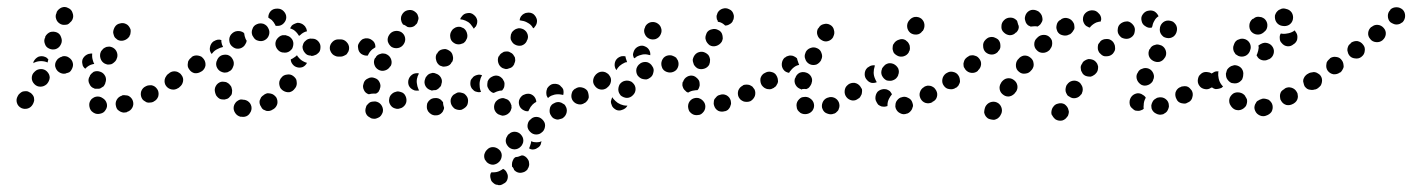

<svg xmlns="http://www.w3.org/2000/svg" viewBox="-20 -310 4089 556"><path d="M271 19Q281 17 286 8Q292 -1 289 -11Q286 -21 277 -26Q277 -26 277 -26Q273 -29 268 -30Q263 -31 258 -30Q253 -29 249 -26Q245 -24 242 -19Q237 -11 239 -1Q241 10 249 15Q251 16 252 17Q261 22 271 19ZM363 2Q368 -7 365 -17Q364 -21 361 -25Q358 -29 353 -32Q349 -34 344 -34Q339 -35 334 -34L333 -33Q323 -30 318 -21Q313 -12 316 -2Q317 3 320 7Q323 10 328 13Q332 15 337 16Q342 16 347 15L348 14Q358 11 363 2ZM79 -19Q79 -24 78 -29Q76 -34 73 -37Q70 -41 65 -43Q61 -46 56 -46Q51 -46 46 -45Q41 -43 38 -40Q34 -37 32 -33L31 -31Q26 -22 29 -12Q32 -2 42 3Q51 7 61 4Q70 1 75 -8L76 -10Q78 -14 79 -19ZM438 -30Q441 -40 437 -49Q435 -53 431 -57Q428 -60 423 -62Q418 -64 413 -63Q408 -63 404 -61L402 -60Q393 -56 389 -46Q386 -36 390 -27Q392 -22 396 -19Q400 -16 404 -14Q409 -12 414 -13Q419 -13 424 -15L425 -16Q434 -20 438 -30ZM504 -63Q507 -67 508 -72Q509 -77 507 -82Q506 -86 504 -90Q498 -99 488 -101Q477 -103 469 -97L467 -96Q463 -93 461 -89Q458 -85 457 -80Q456 -75 457 -70Q458 -65 461 -61Q467 -53 477 -51Q487 -49 496 -55L497 -56Q501 -59 504 -63ZM239 -67Q234 -76 238 -86L239 -87Q240 -92 244 -96Q247 -99 251 -102Q256 -104 261 -104Q266 -104 271 -102Q280 -99 285 -89Q289 -80 285 -70V-69Q283 -64 280 -60Q276 -57 272 -55Q271 -54 270 -54Q268 -53 267 -53Q262 -53 257 -53Q256 -53 255 -53Q254 -53 253 -54Q243 -57 239 -67ZM124 -85Q124 -95 116 -103Q109 -110 99 -110Q88 -110 81 -103L80 -102Q72 -95 72 -84Q72 -74 80 -66Q87 -59 97 -59Q107 -59 115 -66L116 -67Q123 -75 124 -85ZM181 -101Q185 -104 187 -108Q190 -113 191 -118Q192 -122 191 -127Q189 -137 180 -143Q172 -149 161 -147L160 -146Q155 -145 151 -142Q147 -140 144 -135Q141 -131 140 -126Q139 -121 140 -117Q143 -106 151 -101Q160 -95 170 -97L172 -98Q177 -99 181 -101ZM221 -142Q227 -151 237 -154H238Q241 -155 243 -155Q245 -155 247 -155Q247 -154 247 -154Q246 -144 249 -135Q250 -130 253 -125Q247 -124 242 -122Q233 -118 227 -111Q224 -113 222 -116Q219 -120 219 -123Q216 -134 221 -142ZM271 -141Q274 -131 283 -126Q287 -124 292 -123Q297 -123 302 -124Q307 -126 310 -129Q314 -132 317 -137V-138Q322 -147 319 -157Q316 -167 307 -172Q303 -174 298 -175Q293 -175 288 -174Q283 -172 279 -169Q276 -166 273 -162L272 -160Q268 -151 271 -141ZM99 -133Q89 -133 80 -129Q78 -128 76 -127Q76 -128 77 -129Q77 -130 77 -131L78 -133Q83 -142 92 -146Q102 -149 111 -145Q114 -144 116 -142Q118 -140 120 -138Q119 -134 118 -130Q118 -129 118 -129Q118 -129 118 -129Q109 -133 99 -133ZM110 -183Q113 -173 123 -169Q132 -165 142 -168Q152 -172 156 -181L157 -183Q161 -192 157 -202Q154 -212 145 -216Q135 -220 125 -217Q116 -213 111 -204V-202Q106 -193 110 -183ZM308 -220Q307 -215 309 -210Q310 -205 313 -201Q316 -198 320 -195Q329 -190 339 -193Q349 -196 355 -205V-206Q358 -210 358 -215Q359 -220 358 -225Q356 -230 353 -234Q350 -238 346 -240Q337 -245 327 -242Q317 -240 312 -231L311 -229Q309 -225 308 -220ZM143 -254Q146 -245 156 -240Q160 -238 165 -238Q170 -238 175 -239Q180 -241 183 -245Q187 -248 189 -252L190 -254Q194 -263 190 -273Q187 -283 177 -287Q168 -292 158 -288Q149 -284 144 -275V-273Q139 -264 143 -254Z M689 28Q694 27 698 24Q702 21 704 17Q707 13 708 8Q710 -2 704 -11Q698 -19 688 -21Q687 -21 686 -21Q681 -22 677 -22Q672 -21 668 -18Q663 -15 661 -11Q658 -7 657 -2Q655 8 661 17Q666 25 676 28Q678 28 679 28Q684 29 689 28ZM783 -9Q785 -19 780 -28Q777 -32 773 -35Q769 -38 764 -39Q759 -40 754 -40Q750 -39 745 -36L744 -35Q739 -32 736 -28Q734 -24 732 -19Q731 -15 732 -10Q733 -5 736 -1Q738 4 742 7Q746 9 751 11Q756 12 761 11Q766 10 770 7L772 6Q780 1 783 -9ZM608 -31Q611 -27 616 -24Q620 -22 625 -22Q630 -21 635 -23Q640 -24 643 -27Q647 -31 650 -35Q652 -39 652 -44Q653 -49 651 -54Q651 -55 651 -55Q650 -60 646 -64Q643 -68 639 -70Q635 -73 630 -73Q625 -74 620 -73Q610 -70 605 -61Q600 -52 603 -42Q603 -40 604 -39Q605 -34 608 -31ZM839 -64Q840 -69 839 -74Q839 -79 836 -83Q833 -87 829 -90Q821 -96 811 -94Q800 -93 794 -84L793 -83Q790 -78 789 -74Q788 -69 789 -64Q790 -59 792 -55Q795 -51 799 -48Q808 -42 818 -43Q828 -45 834 -54L835 -55Q838 -59 839 -64ZM510 -74Q512 -84 506 -92Q503 -97 499 -99Q495 -102 490 -103Q485 -104 480 -103Q475 -102 471 -99L470 -98Q461 -92 459 -81Q458 -71 463 -63Q469 -54 480 -52Q490 -51 498 -56L500 -58Q508 -64 510 -74ZM575 -120Q576 -131 570 -139Q567 -143 563 -146Q559 -148 554 -149Q549 -150 544 -149Q539 -148 535 -145L534 -143Q530 -141 527 -136Q524 -132 524 -127Q523 -122 524 -117Q525 -113 528 -109Q534 -100 544 -98Q554 -97 563 -103L565 -104Q573 -110 575 -120ZM609 -113Q614 -104 624 -101Q629 -99 634 -100Q639 -100 643 -103Q648 -105 651 -109Q654 -113 655 -117L656 -119Q659 -129 654 -138Q649 -148 639 -151Q629 -153 620 -149Q611 -144 608 -134L607 -132Q604 -122 609 -113ZM861 -131Q865 -129 869 -128Q865 -120 857 -116Q849 -113 841 -115Q833 -117 828 -123Q822 -130 822 -138Q827 -140 831 -143Q836 -146 840 -150Q842 -146 846 -142Q852 -135 861 -131ZM980 -153Q987 -161 987 -171Q987 -176 986 -180Q984 -185 980 -189Q977 -192 972 -194Q967 -196 962 -196H960Q950 -196 943 -189Q935 -181 935 -171Q935 -166 937 -162Q939 -157 943 -153Q946 -150 951 -148Q955 -146 960 -146H962Q973 -146 980 -153ZM891 -150Q896 -151 900 -155Q904 -158 906 -162Q908 -167 908 -172Q909 -182 902 -190Q895 -198 885 -198H883Q878 -199 873 -197Q869 -196 865 -192Q861 -189 859 -185Q857 -180 856 -175Q856 -165 863 -157Q869 -149 880 -149L882 -148Q887 -148 891 -150ZM588 -173Q590 -184 598 -190L600 -191Q605 -194 610 -195Q616 -196 621 -194Q621 -192 621 -189Q622 -181 626 -174Q617 -172 610 -168Q601 -164 595 -156Q594 -155 593 -154Q593 -154 593 -154Q592 -154 592 -155Q586 -163 588 -173ZM810 -158Q815 -159 819 -162Q823 -165 826 -169Q828 -173 829 -178Q831 -188 826 -196Q820 -205 810 -207L808 -208Q803 -208 798 -208Q793 -207 789 -204Q785 -201 782 -197Q779 -193 778 -188Q776 -178 782 -169Q788 -160 798 -158H800Q805 -157 810 -158ZM687 -214Q687 -214 686 -214Q686 -215 686 -215Q678 -221 667 -220Q657 -219 650 -211L649 -210Q643 -202 644 -192Q645 -181 653 -175Q661 -168 671 -169Q681 -170 688 -178L689 -180Q691 -182 692 -185Q694 -188 694 -191Q694 -192 694 -193Q692 -195 691 -198Q688 -205 687 -214ZM728 -192Q738 -189 747 -194Q756 -199 759 -209Q762 -219 757 -228Q757 -228 757 -228Q753 -237 743 -241Q733 -244 724 -240Q714 -236 711 -226Q707 -217 711 -207Q712 -205 713 -204Q718 -194 728 -192ZM831 -223Q826 -226 820 -228Q822 -232 825 -236Q828 -239 833 -241Q837 -243 842 -244Q847 -244 852 -242Q857 -240 860 -237Q864 -234 866 -229Q867 -228 867 -227Q868 -225 868 -223Q869 -221 869 -219Q868 -219 867 -219Q857 -216 850 -209Q848 -207 846 -206Q845 -207 844 -209Q839 -217 831 -223ZM764 -278Q771 -285 782 -285H783H784Q794 -285 801 -278Q809 -270 809 -260Q809 -250 801 -242Q794 -235 784 -235H783H782Q781 -235 780 -235Q779 -235 778 -235Q778 -237 777 -238Q773 -246 767 -252Q762 -256 757 -259Q757 -259 757 -260Q757 -260 757 -260Q757 -270 764 -278Z M1427 185Q1433 182 1437 179Q1445 183 1448 191Q1452 198 1450 207Q1449 212 1446 216Q1443 220 1438 222Q1434 225 1429 226Q1424 227 1420 225Q1419 225 1418 225Q1413 224 1410 221Q1406 218 1403 214Q1401 209 1400 204Q1399 199 1400 195Q1401 193 1401 192Q1402 190 1403 189Q1406 189 1409 189Q1419 189 1427 185ZM1469 183Q1470 183 1471 184Q1472 185 1473 186Q1477 189 1482 190Q1486 191 1491 190Q1496 189 1500 187Q1505 184 1508 180V179Q1511 175 1512 170Q1513 166 1512 161Q1512 156 1509 152Q1506 147 1502 144Q1500 143 1497 141Q1494 140 1491 140Q1486 142 1480 144Q1476 145 1473 145Q1471 146 1470 147Q1469 149 1467 150V151Q1464 156 1463 161Q1462 167 1463 173Q1465 174 1466 176Q1468 179 1469 183ZM1431 150Q1433 145 1433 140Q1433 135 1431 131Q1429 126 1425 123Q1417 116 1407 116Q1397 116 1390 124L1389 125Q1386 128 1384 133Q1382 137 1382 142Q1382 147 1384 152Q1387 156 1390 160Q1398 167 1408 167Q1418 166 1425 159L1426 158Q1429 155 1431 150ZM1546 107V108Q1544 113 1540 116Q1536 119 1532 121Q1527 123 1522 123Q1517 123 1513 120Q1512 120 1512 120Q1512 120 1512 120Q1515 113 1517 106Q1518 103 1518 99Q1521 100 1524 101Q1534 103 1543 101Q1546 100 1548 99Q1548 101 1547 103Q1547 105 1546 107ZM1491 111Q1494 106 1495 102Q1496 97 1495 92Q1494 87 1491 83Q1485 74 1475 72Q1465 70 1456 76V77Q1451 79 1449 84Q1446 88 1445 93Q1444 98 1445 102Q1446 107 1449 111Q1455 120 1465 122Q1475 124 1484 118Q1488 115 1491 111ZM1558 58Q1560 48 1554 40Q1551 36 1547 33Q1543 30 1538 29Q1533 28 1528 29Q1524 30 1519 33V34Q1510 39 1508 50Q1506 60 1512 68Q1515 72 1519 75Q1523 78 1528 79Q1533 80 1538 79Q1543 78 1547 75L1548 74Q1556 69 1558 58ZM1621 15Q1623 5 1617 -4Q1615 -8 1610 -10Q1606 -13 1601 -14Q1597 -15 1592 -14Q1587 -13 1583 -10H1582Q1573 -4 1572 6Q1570 17 1576 25Q1578 29 1582 32Q1587 35 1592 36Q1596 37 1601 35Q1606 34 1610 32L1611 31Q1619 25 1621 15ZM1066 34Q1071 33 1075 31Q1080 29 1083 25Q1086 21 1088 16Q1091 7 1086 -3Q1081 -12 1072 -15Q1067 -17 1062 -16Q1057 -16 1052 -14Q1048 -12 1045 -8Q1041 -5 1040 0Q1038 5 1038 10Q1038 15 1040 19Q1042 24 1046 27Q1050 30 1054 32Q1055 32 1056 33Q1061 34 1066 34ZM1453 18Q1450 21 1445 23Q1440 25 1435 25Q1430 24 1426 22H1425Q1416 18 1412 8Q1409 -2 1413 -11Q1415 -16 1419 -19Q1422 -22 1427 -24Q1432 -26 1437 -26Q1442 -25 1446 -23H1447Q1452 -21 1455 -17Q1459 -12 1460 -7Q1460 -7 1461 -6Q1461 -4 1461 -2Q1462 1 1461 4Q1460 7 1459 10Q1457 15 1453 18ZM1243 24Q1233 25 1225 18Q1224 18 1224 17Q1220 14 1218 9Q1216 5 1216 0Q1216 -5 1217 -10Q1219 -15 1222 -18Q1229 -26 1240 -26Q1250 -27 1258 -20Q1258 -20 1258 -20Q1259 -18 1260 -17Q1262 -16 1263 -14Q1263 -9 1264 -5Q1265 -1 1266 2Q1266 6 1264 9Q1263 13 1260 16Q1253 24 1243 24ZM1522 -7Q1527 -12 1533 -15Q1533 -18 1532 -21Q1531 -23 1530 -26Q1525 -35 1515 -38Q1505 -40 1496 -35H1495Q1486 -29 1483 -19Q1481 -9 1486 0Q1490 6 1496 9Q1503 13 1510 12Q1511 10 1512 8Q1516 -1 1522 -7ZM1335 -13Q1337 -24 1331 -32Q1328 -36 1324 -39Q1319 -41 1314 -42Q1310 -43 1305 -42Q1300 -40 1296 -37H1295Q1287 -31 1285 -21Q1284 -10 1290 -2Q1293 2 1297 5Q1301 7 1306 8Q1311 9 1316 8Q1321 6 1325 3Q1334 -3 1335 -13ZM1157 -17Q1158 -27 1152 -36Q1149 -40 1145 -42Q1140 -44 1135 -45Q1130 -46 1126 -44Q1121 -43 1117 -40L1116 -39Q1108 -33 1107 -23Q1105 -13 1112 -4Q1115 0 1119 2Q1123 4 1128 5Q1133 6 1138 4Q1143 3 1147 0Q1156 -7 1157 -17ZM1681 -19Q1684 -23 1685 -28Q1685 -33 1684 -38Q1683 -43 1681 -47Q1675 -55 1664 -57Q1654 -59 1646 -53H1645Q1641 -50 1638 -46Q1636 -42 1635 -37Q1634 -32 1635 -27Q1636 -22 1639 -18Q1645 -10 1655 -8Q1665 -6 1673 -12H1674Q1678 -15 1681 -19ZM1562 -42Q1562 -47 1564 -52V-53Q1569 -62 1578 -66Q1588 -69 1598 -65Q1602 -63 1605 -59Q1609 -56 1611 -51Q1612 -47 1612 -43Q1612 -39 1611 -35Q1608 -36 1606 -36Q1596 -38 1586 -36Q1577 -34 1570 -29L1569 -28Q1568 -27 1567 -26Q1566 -28 1565 -29Q1564 -31 1563 -33Q1562 -37 1562 -42ZM1034 -49Q1029 -59 1033 -68V-69Q1036 -79 1046 -83Q1055 -88 1065 -84Q1075 -81 1079 -72Q1084 -62 1080 -53V-52Q1078 -48 1076 -44Q1073 -41 1069 -39Q1065 -39 1062 -39Q1055 -39 1048 -37Q1048 -37 1048 -37Q1048 -37 1048 -37Q1038 -40 1034 -49ZM1400 -46Q1396 -49 1394 -54Q1391 -58 1391 -63Q1391 -68 1392 -73V-74Q1396 -84 1405 -88Q1414 -93 1424 -90Q1429 -88 1432 -85Q1436 -82 1438 -77Q1441 -73 1441 -68Q1441 -63 1440 -58Q1439 -55 1437 -52Q1436 -50 1434 -48Q1427 -48 1419 -45Q1415 -43 1410 -41Q1410 -41 1409 -41Q1409 -41 1408 -41Q1403 -43 1400 -46ZM1376 -92Q1369 -95 1362 -93Q1354 -91 1349 -86V-85Q1345 -82 1343 -77Q1342 -72 1342 -67Q1342 -63 1344 -58Q1346 -53 1350 -50Q1354 -45 1361 -44Q1367 -42 1373 -44Q1369 -53 1369 -62Q1368 -71 1371 -80V-81Q1373 -87 1376 -92ZM1193 -97Q1192 -98 1190 -98Q1188 -98 1187 -98Q1182 -98 1177 -96Q1173 -94 1169 -90Q1162 -82 1162 -72Q1162 -61 1170 -54Q1175 -50 1181 -48Q1187 -47 1194 -48Q1193 -50 1192 -51Q1188 -60 1187 -70Q1186 -79 1189 -87V-88Q1191 -93 1193 -97ZM1212 -61Q1207 -71 1211 -81Q1212 -86 1216 -90Q1219 -94 1223 -96Q1228 -98 1233 -99Q1238 -99 1242 -97Q1252 -94 1257 -85Q1262 -76 1258 -66V-65Q1257 -60 1253 -57Q1250 -53 1246 -51Q1245 -50 1244 -50Q1242 -49 1241 -49Q1240 -49 1239 -49Q1235 -49 1232 -48Q1230 -48 1229 -48Q1228 -49 1227 -49Q1217 -52 1212 -61ZM1744 -63Q1747 -67 1748 -72Q1748 -77 1747 -82Q1746 -86 1744 -91Q1741 -95 1736 -97Q1732 -100 1727 -101Q1723 -102 1718 -101Q1713 -100 1709 -97L1708 -96Q1700 -90 1698 -80Q1696 -70 1702 -62Q1708 -53 1718 -51Q1728 -49 1737 -55V-56Q1741 -59 1744 -63ZM1064 -123Q1067 -113 1076 -108Q1085 -103 1095 -106Q1105 -109 1110 -118H1111Q1116 -127 1113 -137Q1110 -147 1101 -152Q1096 -155 1091 -155Q1086 -156 1082 -154Q1077 -153 1073 -150Q1069 -147 1067 -142H1066Q1061 -133 1064 -123ZM1423 -128Q1426 -118 1435 -113Q1440 -111 1445 -110Q1450 -110 1454 -112Q1459 -113 1463 -116Q1467 -120 1469 -124V-125Q1471 -129 1472 -134Q1472 -139 1471 -144Q1469 -148 1466 -152Q1463 -156 1458 -158Q1454 -161 1449 -161Q1444 -161 1439 -160Q1435 -158 1431 -155Q1427 -152 1425 -147H1424Q1420 -138 1423 -128ZM1243 -136Q1245 -126 1254 -120Q1259 -118 1263 -117Q1268 -117 1273 -118Q1278 -119 1282 -122Q1286 -125 1288 -130H1289Q1294 -139 1291 -149Q1289 -159 1280 -164Q1275 -167 1270 -168Q1266 -168 1261 -167Q1256 -166 1252 -163Q1248 -160 1246 -155H1245Q1240 -146 1243 -136ZM975 -148Q980 -150 984 -153Q987 -157 989 -161Q991 -166 991 -171Q991 -181 983 -189Q976 -196 966 -196H965Q960 -196 955 -194Q951 -192 947 -189Q944 -185 942 -181Q940 -176 940 -171Q940 -161 947 -153Q955 -146 965 -146H966Q971 -146 975 -148ZM1058 -167Q1063 -170 1067 -173Q1067 -174 1067 -175Q1067 -176 1067 -177Q1066 -188 1057 -194Q1049 -200 1039 -199H1038Q1033 -198 1029 -196Q1025 -193 1022 -189Q1019 -185 1017 -180Q1016 -176 1017 -171Q1018 -160 1026 -154Q1035 -148 1045 -149Q1046 -151 1047 -153Q1051 -161 1058 -167ZM1103 -190Q1106 -180 1114 -174Q1123 -169 1133 -171Q1143 -173 1149 -182Q1155 -191 1153 -201Q1151 -211 1142 -217Q1133 -222 1123 -220Q1113 -218 1107 -209Q1101 -200 1103 -190ZM1459 -206Q1458 -201 1459 -196Q1461 -191 1464 -187Q1467 -183 1471 -181Q1480 -176 1490 -178Q1500 -181 1505 -190V-191Q1511 -200 1508 -210Q1505 -220 1496 -225Q1492 -227 1487 -228Q1482 -229 1477 -227Q1473 -226 1469 -223Q1465 -220 1462 -216V-215Q1459 -211 1459 -206ZM1284 -202Q1285 -192 1294 -186Q1298 -183 1303 -182Q1308 -181 1313 -182Q1317 -183 1322 -185Q1326 -188 1329 -192V-193Q1335 -201 1333 -211Q1331 -222 1323 -228Q1319 -230 1314 -232Q1309 -233 1304 -232Q1299 -231 1295 -228Q1291 -226 1288 -221Q1282 -212 1284 -202ZM1317 -262Q1323 -271 1334 -272Q1344 -274 1352 -267Q1360 -261 1362 -251Q1363 -241 1357 -232H1356Q1355 -230 1354 -229Q1353 -228 1352 -227Q1350 -230 1348 -233Q1343 -241 1336 -246Q1328 -251 1320 -253Q1316 -254 1313 -254Q1313 -256 1314 -258Q1315 -260 1317 -262ZM1489 -263 1490 -264Q1493 -268 1497 -270Q1502 -273 1506 -273Q1511 -274 1516 -273Q1521 -272 1525 -269Q1533 -262 1535 -252Q1536 -242 1530 -234L1529 -233Q1528 -232 1527 -230Q1526 -229 1524 -228Q1523 -230 1521 -233Q1516 -240 1508 -244Q1500 -249 1491 -250Q1488 -251 1485 -251Q1485 -254 1486 -257Q1487 -260 1489 -263ZM1142 -263Q1144 -268 1147 -272L1148 -273Q1154 -280 1165 -281Q1175 -282 1183 -275Q1187 -272 1189 -268Q1191 -263 1192 -258Q1192 -254 1190 -249Q1189 -244 1186 -240H1185Q1181 -234 1174 -232Q1167 -230 1160 -232Q1157 -234 1154 -236Q1151 -238 1147 -239Q1145 -242 1143 -246Q1142 -250 1141 -254Q1141 -259 1142 -263Z M2002 23Q2007 23 2011 20Q2015 17 2018 13Q2021 9 2022 4Q2024 -6 2019 -14Q2013 -23 2003 -26Q1993 -28 1984 -23Q1975 -17 1973 -7Q1972 -2 1973 3Q1974 8 1976 12Q1979 16 1983 19Q1987 22 1992 23Q1997 24 2002 23ZM2088 8Q2092 4 2094 0Q2096 -5 2097 -9Q2097 -14 2096 -19Q2093 -29 2084 -34Q2074 -39 2064 -35Q2059 -34 2056 -31Q2052 -27 2049 -23Q2047 -19 2047 -14Q2046 -9 2048 -4Q2051 6 2060 11Q2069 15 2079 12H2080Q2084 11 2088 8ZM1749 -16Q1749 -11 1751 -7Q1752 -2 1756 2Q1759 5 1764 8Q1773 12 1782 8Q1792 5 1797 -4Q1791 -4 1786 -5Q1777 -7 1769 -12Q1762 -17 1756 -24Q1755 -26 1753 -29Q1753 -28 1753 -27Q1752 -27 1752 -26Q1750 -21 1749 -16ZM2166 -32Q2169 -42 2165 -51Q2162 -55 2159 -59Q2155 -62 2150 -64Q2146 -65 2141 -65Q2136 -65 2131 -63V-62Q2122 -58 2118 -48Q2115 -38 2119 -29Q2121 -25 2125 -21Q2129 -18 2134 -16Q2138 -15 2143 -15Q2148 -15 2153 -17Q2162 -22 2166 -32ZM1820 -47Q1821 -52 1820 -57Q1819 -62 1816 -66Q1813 -70 1809 -73Q1800 -78 1790 -76Q1780 -74 1774 -65Q1772 -61 1771 -56Q1770 -51 1771 -46Q1772 -41 1775 -37Q1777 -33 1781 -31Q1786 -28 1791 -27Q1795 -26 1800 -27Q1805 -28 1809 -31Q1813 -34 1816 -38Q1819 -42 1820 -47ZM1956 -63Q1956 -68 1957 -73H1958Q1961 -83 1970 -88Q1979 -93 1989 -90Q1994 -88 1997 -85Q2001 -82 2004 -77Q2006 -73 2006 -68Q2007 -63 2005 -58Q2004 -55 2003 -53Q2002 -51 2000 -49Q1995 -49 1990 -48Q1981 -47 1973 -42Q1968 -43 1965 -47Q1961 -50 1959 -54Q1957 -58 1956 -63ZM2229 -64Q2232 -68 2233 -73Q2233 -78 2232 -83Q2231 -87 2228 -91Q2225 -96 2221 -98Q2217 -101 2212 -102Q2207 -102 2202 -101Q2198 -100 2193 -97Q2185 -91 2183 -81Q2181 -71 2187 -62Q2190 -58 2194 -56Q2199 -53 2204 -52Q2208 -51 2213 -52Q2218 -54 2222 -56V-57Q2227 -59 2229 -64ZM1749 -73Q1751 -83 1745 -91Q1742 -96 1738 -98Q1734 -101 1729 -102Q1724 -103 1719 -102Q1714 -101 1710 -98Q1701 -92 1699 -81Q1698 -71 1703 -63Q1709 -54 1720 -52Q1730 -51 1738 -56L1739 -57Q1747 -63 1749 -73ZM1872 -100Q1875 -110 1869 -118Q1864 -127 1854 -130Q1844 -132 1835 -127L1834 -126Q1826 -121 1823 -111Q1821 -101 1826 -92Q1829 -88 1833 -85Q1837 -82 1842 -81Q1847 -80 1852 -80Q1857 -81 1861 -84Q1870 -89 1872 -100ZM1938 -107Q1945 -115 1945 -125Q1945 -130 1943 -135Q1941 -139 1938 -143Q1934 -146 1929 -148Q1925 -150 1920 -150Q1909 -150 1902 -143Q1895 -135 1895 -125Q1895 -120 1897 -115Q1898 -111 1902 -107Q1905 -104 1910 -102Q1915 -100 1920 -100Q1930 -100 1938 -107ZM1768 -141 1769 -142Q1773 -145 1779 -147Q1785 -148 1791 -147Q1792 -141 1794 -136Q1795 -133 1796 -130Q1793 -130 1790 -129Q1781 -125 1774 -119Q1768 -113 1765 -107Q1759 -115 1760 -125Q1761 -135 1768 -141ZM1986 -137Q1986 -132 1988 -127Q1989 -122 1992 -119Q1995 -115 2000 -112Q2009 -108 2019 -111Q2029 -114 2034 -123V-124Q2036 -128 2036 -133Q2037 -138 2035 -143Q2034 -147 2031 -151Q2027 -155 2023 -157Q2014 -162 2004 -159Q1994 -156 1989 -146Q1987 -142 1986 -137ZM1813 -153Q1814 -158 1816 -163Q1820 -172 1830 -176Q1840 -180 1849 -175Q1856 -172 1860 -165Q1864 -158 1863 -150Q1861 -151 1859 -151Q1849 -154 1840 -152Q1831 -150 1823 -146V-145Q1819 -143 1816 -141Q1816 -141 1816 -142Q1815 -143 1815 -144Q1813 -148 1813 -153ZM2023 -204Q2022 -199 2024 -194Q2025 -190 2028 -186Q2031 -182 2035 -179Q2044 -174 2054 -177Q2064 -180 2070 -189Q2072 -193 2073 -198Q2073 -203 2072 -208Q2071 -213 2068 -217Q2065 -221 2060 -223Q2051 -228 2041 -225Q2031 -223 2026 -214V-213Q2024 -209 2023 -204ZM1847 -212Q1851 -202 1860 -198Q1869 -194 1879 -197Q1889 -201 1893 -210Q1898 -220 1894 -230Q1891 -239 1881 -244Q1872 -248 1862 -245Q1852 -241 1848 -232V-231Q1843 -222 1847 -212ZM2055 -264Q2056 -268 2058 -273Q2063 -282 2073 -285Q2083 -288 2092 -283Q2097 -281 2100 -277Q2103 -273 2104 -269Q2106 -264 2105 -259Q2105 -254 2102 -250V-249Q2099 -243 2093 -240Q2087 -236 2080 -236Q2076 -240 2071 -243Q2066 -246 2059 -247Q2058 -249 2058 -251Q2057 -252 2056 -254Q2055 -259 2055 -264Z M2404 13Q2408 10 2409 5Q2411 1 2411 -4Q2411 -9 2409 -14Q2405 -23 2396 -27Q2386 -31 2377 -27H2376Q2371 -25 2367 -21Q2364 -18 2362 -13Q2360 -8 2360 -3Q2360 2 2362 6Q2366 16 2376 19Q2386 23 2395 19H2396Q2401 17 2404 13ZM2317 20Q2327 18 2333 10Q2339 1 2337 -9Q2335 -19 2326 -25Q2326 -25 2326 -25Q2322 -28 2317 -29Q2312 -30 2307 -29Q2302 -29 2298 -26Q2294 -23 2291 -19Q2288 -15 2287 -10Q2286 -5 2287 -1Q2287 4 2290 9Q2293 13 2297 16Q2297 16 2298 17Q2307 22 2317 20ZM2615 14Q2619 10 2621 6Q2623 1 2624 -3Q2624 -8 2622 -13Q2619 -23 2609 -27Q2600 -32 2590 -28H2589Q2584 -26 2581 -23Q2577 -19 2575 -15Q2573 -10 2573 -6Q2572 -1 2574 4Q2578 14 2587 18Q2596 23 2606 19H2607Q2612 17 2615 14ZM2532 -2Q2527 -4 2523 -7Q2520 -11 2518 -15Q2515 -20 2515 -25V-26Q2515 -36 2521 -44Q2528 -51 2539 -52Q2544 -52 2548 -51Q2553 -49 2557 -46Q2559 -44 2560 -42Q2562 -39 2563 -37Q2558 -31 2555 -25Q2550 -16 2550 -6Q2550 -4 2550 -3Q2548 -2 2546 -2Q2544 -1 2541 -1Q2536 -1 2532 -2ZM2693 -29Q2696 -39 2691 -48Q2688 -53 2685 -56Q2681 -59 2676 -61Q2671 -62 2666 -62Q2661 -61 2657 -59L2656 -58Q2647 -53 2644 -43Q2641 -34 2646 -24Q2651 -15 2660 -12Q2670 -9 2680 -14V-15Q2690 -19 2693 -29ZM2473 -33Q2476 -37 2476 -42Q2477 -47 2476 -52Q2474 -56 2471 -60Q2465 -68 2455 -70Q2444 -71 2436 -65L2435 -64Q2427 -58 2426 -47Q2425 -37 2431 -29Q2437 -21 2448 -19Q2458 -18 2466 -25H2467Q2471 -28 2473 -33ZM2284 -64Q2279 -73 2282 -83L2283 -84Q2286 -94 2295 -99Q2304 -103 2314 -100Q2324 -97 2329 -88Q2334 -79 2330 -69V-68Q2328 -63 2324 -58Q2321 -54 2315 -52Q2309 -53 2303 -52Q2302 -51 2301 -51Q2300 -51 2300 -51Q2299 -52 2299 -52Q2289 -55 2284 -64ZM2756 -63Q2758 -67 2759 -72Q2760 -77 2759 -82Q2758 -87 2755 -91Q2749 -100 2739 -101Q2729 -103 2720 -97H2719Q2711 -91 2709 -81Q2707 -70 2713 -62Q2719 -53 2729 -52Q2740 -50 2748 -56H2749Q2753 -59 2756 -63ZM2232 -73Q2234 -83 2228 -92Q2226 -96 2221 -99Q2217 -101 2212 -102Q2208 -103 2203 -102Q2198 -101 2194 -98H2193Q2184 -92 2182 -82Q2181 -71 2186 -63Q2189 -59 2193 -56Q2198 -53 2202 -52Q2207 -52 2212 -53Q2217 -54 2221 -56L2222 -57Q2231 -63 2232 -73ZM2514 -120Q2513 -120 2512 -121Q2511 -121 2510 -121Q2505 -121 2500 -119Q2496 -117 2492 -114L2491 -113Q2484 -106 2484 -95Q2484 -85 2491 -78Q2496 -72 2504 -70Q2512 -69 2519 -72Q2516 -77 2514 -82Q2510 -91 2510 -100Q2510 -109 2513 -118V-119Q2514 -120 2514 -120ZM2534 -91Q2539 -81 2548 -77Q2553 -76 2558 -76Q2563 -76 2567 -78Q2572 -80 2575 -83Q2579 -87 2581 -92V-93Q2585 -102 2581 -112Q2576 -121 2567 -125Q2562 -127 2557 -127Q2552 -127 2548 -125Q2543 -123 2540 -119Q2536 -115 2534 -111V-110Q2530 -100 2534 -91ZM2244 -126Q2245 -136 2252 -143H2253Q2257 -147 2262 -148Q2267 -150 2272 -149Q2276 -149 2281 -146Q2285 -144 2288 -141Q2289 -136 2291 -131Q2292 -127 2294 -123Q2294 -123 2294 -123Q2294 -123 2294 -122Q2289 -121 2285 -119Q2276 -114 2270 -106Q2267 -103 2265 -99Q2260 -100 2256 -102Q2252 -104 2249 -108Q2243 -116 2244 -126ZM2312 -139Q2315 -129 2325 -124Q2334 -120 2344 -123Q2353 -127 2358 -136V-137Q2363 -146 2359 -156Q2356 -166 2347 -170Q2337 -175 2327 -171Q2318 -168 2313 -159V-158Q2308 -148 2312 -139ZM2565 -173Q2564 -168 2566 -163Q2567 -158 2570 -155Q2574 -151 2578 -149Q2587 -144 2597 -147Q2607 -150 2612 -159V-160Q2615 -164 2615 -169Q2615 -174 2614 -179Q2612 -184 2609 -188Q2606 -191 2602 -194Q2593 -199 2583 -195Q2573 -192 2568 -183L2567 -182Q2565 -178 2565 -173ZM2347 -209Q2350 -199 2359 -194Q2368 -188 2378 -191Q2388 -194 2393 -203V-204Q2398 -213 2395 -223Q2393 -233 2384 -238Q2375 -243 2365 -240Q2355 -238 2350 -228H2349Q2344 -218 2347 -209ZM2607 -232Q2608 -222 2616 -215Q2624 -209 2635 -210Q2645 -211 2651 -220H2652Q2658 -229 2657 -239Q2656 -249 2648 -256Q2640 -262 2629 -261Q2619 -259 2613 -251L2612 -250Q2606 -242 2607 -232Z M3075 17Q3076 13 3074 8Q3073 3 3070 -1Q3067 -5 3063 -8Q3054 -13 3044 -10Q3034 -8 3029 1L3028 2Q3026 6 3025 11Q3024 16 3025 21Q3027 25 3030 29Q3033 33 3037 36Q3046 41 3056 39Q3066 36 3071 27H3072Q3074 22 3075 17ZM2881 5Q2879 -5 2871 -11Q2862 -17 2852 -15Q2842 -13 2836 -5L2834 -2Q2832 2 2831 7Q2830 12 2830 16Q2831 21 2834 26Q2837 30 2841 33Q2845 35 2850 36Q2855 37 2859 37Q2864 36 2869 33Q2873 30 2876 26L2877 24Q2883 15 2881 5ZM3356 16Q3360 13 3362 8Q3364 4 3365 -1Q3365 -6 3364 -11Q3361 -21 3351 -26Q3342 -30 3332 -27H3331Q3327 -25 3323 -22Q3319 -19 3317 -14Q3315 -10 3314 -5Q3314 0 3315 5Q3319 15 3328 19Q3337 24 3347 21H3348Q3352 19 3356 16ZM3267 10Q3263 8 3259 4Q3255 1 3253 -3Q3251 -8 3251 -13V-14Q3251 -24 3258 -32Q3265 -39 3275 -40Q3280 -40 3285 -38Q3289 -36 3293 -33Q3294 -32 3296 -30Q3297 -28 3298 -27Q3297 -26 3297 -25Q3292 -16 3292 -6Q3291 0 3292 5Q3289 8 3285 9Q3281 11 3277 11Q3272 11 3267 10ZM3433 -29Q3436 -39 3431 -48Q3428 -52 3425 -55Q3421 -59 3416 -60Q3411 -61 3406 -60Q3401 -60 3397 -57H3396Q3387 -52 3384 -42Q3382 -32 3387 -23Q3389 -18 3393 -15Q3397 -12 3402 -11Q3407 -10 3412 -10Q3417 -11 3421 -14H3422Q3431 -19 3433 -29ZM3115 -46Q3116 -51 3115 -56Q3114 -61 3111 -65Q3109 -69 3105 -72Q3096 -78 3086 -76Q3076 -74 3070 -65L3069 -64Q3067 -60 3066 -55Q3065 -50 3066 -45Q3067 -41 3070 -36Q3072 -32 3077 -30Q3085 -24 3095 -26Q3105 -28 3111 -37H3112Q3114 -42 3115 -46ZM2926 -63Q2924 -73 2915 -79Q2911 -82 2906 -83Q2901 -84 2896 -83Q2891 -82 2887 -79Q2883 -76 2880 -72L2879 -70Q2873 -61 2875 -51Q2877 -41 2886 -35Q2890 -32 2895 -31Q2900 -30 2904 -31Q2909 -32 2913 -35Q2918 -38 2920 -42L2922 -44Q2928 -53 2926 -63ZM3495 -63Q3498 -67 3498 -72Q3499 -77 3498 -82Q3497 -87 3494 -91Q3489 -100 3478 -101Q3468 -103 3460 -98L3459 -97Q3455 -94 3452 -90Q3450 -86 3449 -81Q3448 -76 3449 -71Q3450 -66 3453 -62Q3458 -54 3469 -52Q3479 -50 3487 -56H3488Q3492 -59 3495 -63ZM2756 -64Q2759 -68 2760 -73Q2760 -78 2759 -83Q2758 -88 2755 -92Q2750 -100 2739 -102Q2729 -104 2721 -98H2720Q2716 -95 2713 -90Q2710 -86 2709 -81Q2709 -76 2710 -72Q2711 -67 2713 -63Q2719 -54 2730 -52Q2740 -51 2748 -56L2749 -57Q2753 -60 2756 -64ZM3273 -78Q3277 -69 3286 -64Q3291 -62 3295 -62Q3300 -62 3305 -64Q3310 -66 3313 -69Q3317 -72 3319 -77V-78Q3324 -87 3320 -97Q3316 -107 3307 -111Q3302 -113 3297 -113Q3292 -113 3288 -111Q3283 -110 3279 -106Q3276 -103 3274 -98L3273 -97Q3269 -88 3273 -78ZM3159 -107Q3160 -112 3160 -117Q3159 -122 3157 -126Q3154 -131 3150 -134Q3146 -137 3141 -138Q3137 -139 3132 -139Q3127 -138 3122 -135Q3118 -133 3115 -129V-128Q3112 -124 3110 -119Q3109 -115 3110 -110Q3110 -105 3113 -101Q3115 -96 3119 -93Q3123 -90 3128 -89Q3133 -88 3138 -88Q3143 -89 3147 -92Q3151 -94 3154 -98L3155 -99Q3158 -103 3159 -107ZM2973 -127Q2972 -137 2964 -143Q2956 -150 2945 -149Q2935 -147 2929 -139L2927 -137Q2921 -129 2922 -118Q2923 -108 2931 -102Q2939 -95 2950 -97Q2960 -98 2966 -106L2968 -108Q2975 -117 2973 -127ZM2821 -123Q2822 -133 2815 -141Q2812 -145 2808 -147Q2803 -149 2798 -150Q2793 -150 2788 -149Q2784 -147 2780 -144L2779 -143Q2775 -140 2773 -136Q2771 -131 2770 -126Q2770 -121 2771 -116Q2773 -112 2776 -108Q2783 -100 2793 -99Q2804 -98 2812 -105V-106Q2820 -113 2821 -123ZM3307 -148Q3310 -139 3319 -134Q3328 -129 3338 -131Q3348 -134 3353 -143L3354 -144Q3359 -153 3356 -163Q3353 -173 3344 -178Q3339 -180 3334 -181Q3330 -182 3325 -180Q3320 -179 3316 -176Q3312 -173 3310 -168H3309Q3304 -158 3307 -148ZM3208 -163Q3210 -168 3209 -173Q3209 -178 3207 -182Q3205 -187 3202 -190Q3194 -198 3184 -197Q3173 -197 3166 -190V-189Q3162 -185 3160 -181Q3159 -176 3159 -171Q3159 -166 3161 -162Q3163 -157 3167 -154Q3174 -146 3184 -147Q3195 -147 3202 -154L3203 -155Q3206 -159 3208 -163ZM2877 -178Q2877 -189 2870 -196Q2866 -199 2861 -201Q2857 -203 2852 -203Q2847 -203 2842 -201Q2838 -199 2834 -195Q2826 -187 2827 -177Q2827 -166 2834 -159Q2842 -152 2852 -152Q2862 -152 2870 -160V-161Q2878 -168 2877 -178ZM3025 -174Q3027 -179 3027 -184Q3027 -189 3026 -193Q3024 -198 3020 -202Q3013 -209 3003 -209Q2992 -209 2985 -202L2983 -200Q2975 -193 2975 -182Q2975 -172 2982 -165Q2989 -157 3000 -157Q3010 -157 3018 -164L3020 -166Q3023 -170 3025 -174ZM3266 -219Q3268 -229 3262 -237Q3259 -241 3255 -244Q3251 -247 3246 -248Q3241 -248 3236 -247Q3232 -246 3227 -243Q3218 -237 3217 -227Q3215 -216 3221 -208Q3224 -204 3228 -201Q3232 -199 3237 -198Q3242 -197 3247 -198Q3252 -199 3256 -202Q3265 -208 3266 -219ZM3339 -219Q3340 -214 3343 -210Q3346 -206 3350 -203Q3354 -201 3359 -200Q3369 -198 3378 -204Q3386 -210 3388 -221Q3389 -226 3388 -231Q3387 -236 3384 -240Q3381 -244 3377 -247Q3373 -249 3368 -250Q3357 -252 3349 -246Q3341 -240 3339 -230V-229Q3338 -224 3339 -219ZM3086 -218Q3089 -222 3091 -226Q3092 -231 3091 -236Q3091 -241 3088 -245Q3083 -254 3073 -257Q3063 -260 3054 -255L3052 -253Q3047 -251 3044 -247Q3041 -243 3040 -238Q3039 -234 3039 -229Q3040 -224 3042 -219Q3047 -210 3057 -208Q3067 -205 3076 -210L3079 -211Q3083 -214 3086 -218ZM2923 -216H2922Q2915 -208 2904 -208Q2894 -209 2887 -216Q2879 -223 2880 -234Q2880 -244 2887 -251L2888 -252Q2895 -259 2906 -259Q2916 -259 2923 -252Q2924 -251 2925 -250Q2925 -249 2926 -248Q2926 -246 2927 -244Q2928 -239 2930 -235Q2931 -230 2929 -225Q2927 -220 2923 -216ZM3323 -250Q3327 -258 3335 -263Q3331 -272 3323 -277Q3315 -281 3306 -279H3305Q3295 -277 3289 -268Q3283 -260 3286 -249Q3288 -239 3297 -234Q3305 -228 3315 -230L3316 -231Q3316 -232 3316 -233H3317Q3318 -242 3323 -250ZM3118 -245Q3116 -249 3116 -254Q3116 -265 3123 -272Q3130 -279 3140 -280H3143H3144Q3154 -280 3161 -272Q3169 -265 3169 -254Q3169 -253 3168 -251Q3168 -250 3168 -248Q3161 -247 3155 -245Q3146 -241 3139 -234Q3137 -232 3136 -230Q3132 -231 3129 -233Q3126 -234 3123 -237Q3120 -240 3118 -245ZM2960 -235Q2956 -237 2953 -241Q2950 -245 2949 -250Q2947 -255 2948 -260Q2949 -265 2951 -269Q2956 -278 2966 -281Q2976 -283 2985 -278Q2986 -278 2987 -277Q2991 -274 2994 -270Q2997 -266 2998 -261Q2999 -257 2999 -252Q2998 -247 2995 -243Q2993 -239 2990 -237Q2988 -235 2984 -233Q2982 -234 2979 -234Q2972 -234 2965 -233Q2964 -233 2963 -234Q2962 -234 2961 -235Q2960 -235 2960 -235Z M3662 14Q3667 5 3665 -5Q3664 -10 3661 -14Q3658 -18 3654 -21Q3649 -23 3644 -24Q3640 -25 3635 -24Q3634 -24 3633 -23Q3628 -22 3624 -19Q3619 -17 3617 -12Q3614 -8 3613 -3Q3612 2 3613 6Q3616 17 3624 22Q3633 28 3643 26Q3645 25 3646 25Q3656 22 3662 14ZM3563 9Q3573 10 3581 4Q3585 1 3588 -3Q3590 -7 3591 -12Q3592 -17 3591 -22Q3589 -27 3586 -31Q3586 -31 3586 -32Q3580 -40 3570 -42Q3559 -44 3551 -39Q3547 -36 3544 -32Q3541 -28 3540 -23Q3539 -18 3540 -13Q3541 -8 3544 -4Q3545 -2 3546 -1Q3553 8 3563 9ZM3734 -17Q3737 -21 3738 -26Q3739 -30 3738 -35Q3738 -40 3735 -44Q3730 -53 3720 -56Q3710 -59 3701 -54L3699 -52Q3695 -50 3691 -46Q3688 -42 3687 -37Q3686 -32 3687 -27Q3687 -22 3690 -18Q3695 -9 3705 -6Q3715 -4 3724 -9L3726 -10Q3731 -13 3734 -17ZM3806 -71Q3808 -81 3802 -90Q3799 -94 3795 -97Q3790 -99 3786 -100Q3781 -101 3776 -100Q3771 -99 3767 -96L3765 -95Q3761 -92 3758 -88Q3755 -83 3754 -79Q3753 -74 3755 -69Q3756 -64 3758 -60Q3761 -56 3765 -53Q3770 -50 3775 -50Q3779 -49 3784 -50Q3789 -51 3793 -54L3795 -55Q3804 -61 3806 -71ZM3509 -103Q3504 -104 3500 -103Q3496 -102 3492 -99L3490 -98Q3486 -95 3483 -90Q3480 -86 3479 -81Q3479 -77 3480 -72Q3481 -67 3483 -63Q3486 -59 3491 -56Q3495 -53 3500 -52Q3504 -52 3509 -53Q3514 -54 3518 -56L3520 -58Q3521 -58 3521 -59Q3522 -59 3522 -59Q3519 -62 3517 -65Q3511 -73 3509 -83Q3507 -92 3508 -101L3509 -103Q3509 -103 3509 -103ZM3531 -87Q3532 -83 3535 -79Q3538 -75 3542 -72Q3546 -69 3551 -69Q3556 -68 3561 -69Q3566 -70 3570 -73Q3574 -76 3577 -80Q3579 -85 3580 -90V-92Q3582 -102 3576 -111Q3570 -119 3559 -121Q3554 -122 3550 -120Q3545 -119 3541 -116Q3537 -113 3534 -109Q3532 -105 3531 -100L3530 -97Q3530 -92 3531 -87ZM3630 -182 3632 -183Q3641 -188 3651 -185Q3661 -182 3666 -173Q3671 -164 3668 -154Q3665 -144 3656 -139L3653 -138Q3644 -133 3634 -136Q3624 -139 3620 -148Q3619 -149 3619 -149Q3619 -150 3619 -150Q3619 -151 3620 -153L3621 -155Q3624 -163 3625 -172Q3625 -175 3624 -178Q3626 -179 3627 -180Q3628 -181 3630 -182ZM3551 -171Q3551 -166 3553 -161Q3555 -157 3558 -153Q3562 -150 3566 -148Q3576 -144 3586 -148Q3595 -152 3599 -161L3600 -164Q3604 -173 3600 -183Q3596 -192 3587 -196Q3582 -198 3577 -198Q3572 -198 3568 -196Q3563 -195 3559 -191Q3556 -188 3554 -183L3553 -180Q3551 -176 3551 -171ZM3737 -201Q3738 -211 3731 -219Q3731 -220 3730 -221Q3729 -221 3729 -222Q3727 -220 3725 -219Q3716 -214 3707 -213Q3698 -211 3689 -213Q3689 -213 3689 -213Q3685 -207 3686 -199Q3686 -191 3691 -186Q3698 -177 3708 -176Q3718 -175 3726 -182Q3728 -183 3729 -184Q3737 -191 3737 -201ZM3598 -238Q3597 -227 3603 -219Q3610 -211 3620 -210Q3631 -209 3639 -216Q3640 -216 3640 -217Q3649 -223 3650 -234Q3651 -244 3645 -252Q3642 -256 3638 -258Q3633 -261 3628 -261Q3623 -262 3619 -261Q3614 -260 3610 -256Q3609 -256 3607 -255Q3599 -248 3598 -238ZM3692 -285Q3687 -283 3683 -281Q3679 -278 3676 -274Q3673 -269 3672 -265Q3671 -254 3676 -246Q3682 -237 3693 -235Q3693 -235 3694 -235Q3704 -233 3713 -238Q3722 -244 3724 -254Q3726 -264 3721 -273Q3715 -282 3705 -284Q3703 -284 3702 -285Q3697 -286 3692 -285Z M3805 -63Q3807 -67 3808 -72Q3809 -77 3808 -82Q3807 -87 3804 -91Q3801 -95 3797 -97Q3793 -100 3788 -101Q3783 -102 3778 -100Q3773 -99 3769 -96Q3764 -93 3762 -89Q3759 -85 3758 -80Q3758 -75 3759 -70Q3760 -65 3763 -61Q3766 -57 3770 -54Q3774 -52 3779 -51Q3784 -50 3789 -51Q3793 -52 3797 -55L3798 -56Q3802 -59 3805 -63ZM3867 -107Q3870 -112 3871 -116Q3871 -121 3870 -126Q3869 -131 3866 -135Q3860 -144 3850 -145Q3840 -147 3831 -141V-140Q3827 -137 3824 -133Q3821 -129 3821 -124Q3820 -119 3821 -114Q3822 -109 3825 -105Q3831 -97 3841 -95Q3852 -94 3860 -100H3861Q3865 -103 3867 -107ZM3932 -162Q3934 -173 3927 -181Q3921 -189 3911 -191Q3901 -192 3892 -186V-185Q3888 -182 3885 -178Q3883 -174 3882 -169Q3881 -164 3883 -159Q3884 -154 3887 -150Q3893 -142 3903 -141Q3914 -139 3922 -145L3923 -146Q3931 -152 3932 -162ZM3993 -211Q3994 -221 3987 -229Q3980 -237 3970 -238Q3960 -239 3952 -232H3951Q3943 -225 3942 -215Q3941 -205 3948 -197Q3954 -189 3965 -188Q3975 -187 3983 -193L3984 -194Q3992 -201 3993 -211ZM4049 -264Q4049 -275 4042 -282Q4034 -289 4024 -289Q4013 -289 4006 -282V-281Q3999 -274 3999 -264Q3999 -253 4006 -246Q4010 -243 4015 -241Q4019 -239 4024 -239Q4029 -239 4034 -241Q4038 -243 4042 -246Q4049 -254 4049 -264Z"/></svg>

Font: FRB American Cursive Dotted Black
Style: Bold Italic
Weight: 900
Italic angle: -25°
Version: Version 2.0;Modular Font Editor K font №1